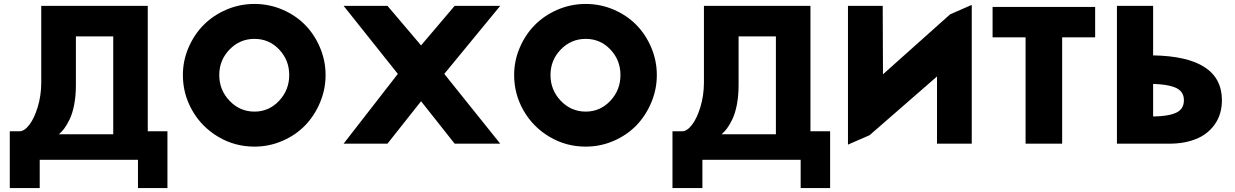

<svg xmlns="http://www.w3.org/2000/svg" viewBox="-20 -731 6285 977"><path d="M29.8 -63H79.1Q104 -63 129.4 -96.2Q154.8 -129.4 172.1 -187Q189.5 -244.6 189.9 -308.1V-701.2H731.9V-63H832V226.1H682.1V82H182.1V226.1H29.8ZM279.8 -47.9H556.2V-545.9H366.2V-297.9Q366.2 -243.2 357.4 -198Q348.6 -152.8 334.2 -123.5Q319.8 -94.2 306.9 -76.9Q293.9 -59.6 279.8 -47.9Z M910.6 -349.1Q910.6 -421.9 939.2 -488.5Q967.8 -555.2 1016.1 -604Q1064.5 -652.8 1132.1 -681.9Q1199.7 -710.9 1274.9 -710.9Q1350.1 -710.9 1417.5 -681.9Q1484.9 -652.8 1532.7 -604Q1580.6 -555.2 1608.6 -488.5Q1636.7 -421.9 1636.7 -349.1Q1636.7 -276.4 1608.6 -209.5Q1580.6 -142.6 1532.7 -93Q1484.9 -43.5 1417.2 -14.2Q1349.6 15.1 1274.9 15.1Q1174.8 15.1 1090.8 -34.7Q1006.8 -84.5 958.7 -168.2Q910.6 -252 910.6 -349.1ZM1274.9 -163.1Q1348.6 -163.1 1400.1 -218Q1451.7 -272.9 1451.7 -349.1Q1451.7 -425.3 1400.4 -479.2Q1349.1 -533.2 1274.9 -533.2Q1200.7 -533.2 1148.2 -479.2Q1095.7 -425.3 1095.7 -349.1Q1095.7 -272.9 1148.2 -218Q1200.7 -163.1 1274.9 -163.1Z M1728.5 0 2004.4 -355 1728.5 -701.2H1951.7L2122.6 -500L2293.5 -701.2H2525.4L2240.7 -355L2525.4 0H2293.5L2122.6 -215.8L1951.7 0Z M2596.2 -349.1Q2596.2 -421.9 2624.8 -488.5Q2653.3 -555.2 2701.7 -604Q2750 -652.8 2817.6 -681.9Q2885.3 -710.9 2960.4 -710.9Q3035.6 -710.9 3103 -681.9Q3170.4 -652.8 3218.3 -604Q3266.1 -555.2 3294.2 -488.5Q3322.3 -421.9 3322.3 -349.1Q3322.3 -276.4 3294.2 -209.5Q3266.1 -142.6 3218.3 -93Q3170.4 -43.5 3102.8 -14.2Q3035.2 15.1 2960.4 15.1Q2860.4 15.1 2776.4 -34.7Q2692.4 -84.5 2644.3 -168.2Q2596.2 -252 2596.2 -349.1ZM2960.4 -163.1Q3034.2 -163.1 3085.7 -218Q3137.2 -272.9 3137.2 -349.1Q3137.2 -425.3 3085.9 -479.2Q3034.7 -533.2 2960.4 -533.2Q2886.2 -533.2 2833.7 -479.2Q2781.2 -425.3 2781.2 -349.1Q2781.2 -272.9 2833.7 -218Q2886.2 -163.1 2960.4 -163.1Z M3401.9 -63H3451.2Q3476.1 -63 3501.5 -96.2Q3526.9 -129.4 3544.2 -187Q3561.5 -244.6 3562 -308.1V-701.2H4104V-63H4204.1V226.1H4054.2V82H3554.2V226.1H3401.9ZM3651.9 -47.9H3928.2V-545.9H3738.3V-297.9Q3738.3 -243.2 3729.5 -198Q3720.7 -152.8 3706.3 -123.5Q3691.9 -94.2 3679 -76.9Q3666 -59.6 3651.9 -47.9Z M4294.9 4.9V-701.2H4471.7L4473.1 -353L4814.9 -658.2L4924.8 -706.1V0H4748V-341.8L4404.8 -43Z M5030.8 -541V-695.8H5552.7V-541H5384.8V0H5198.7V-541Z M5663.6 0V-701.2H5847.7V-449.2Q6197.8 -442.9 6197.8 -220.2Q6197.8 -186.5 6189 -155.5Q6180.2 -124.5 6160.2 -96.4Q6140.1 -68.4 6110.8 -47.6Q6081.5 -26.9 6037.8 -13.9Q5994.1 -1 5940.4 0ZM5847.7 -138.2Q5925.8 -139.2 5965.1 -157.5Q6004.4 -175.8 6004.4 -221.2Q6004.4 -245.6 5991.9 -262.2Q5979.5 -278.8 5955.6 -287.4Q5931.6 -295.9 5907 -299.3Q5882.3 -302.7 5847.7 -304.2Z"/></svg>

Font: Hussar Preview
Style: Bold
Weight: 700
Foundry: Cannot Into Space Fonts, PlusOne Fonts
Version: Version 2.29RC2 "Millennial"